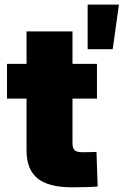

<svg xmlns="http://www.w3.org/2000/svg" viewBox="-20 -794 552 816"><path d="M392.1 -522.5V-375H9.8V-522.5ZM92.8 -660.6H288.1V-185.5Q288.1 -164.1 297.1 -155.5Q306.2 -147 331.5 -147Q343.8 -147 363.3 -147.5Q382.8 -147.9 390.1 -148.4L395 -1.5Q377.4 0.5 347.2 1.2Q316.9 2 285.2 2Q185.5 2 139.2 -36.1Q92.8 -74.2 92.8 -154.8ZM352.5 -585V-774.4H485.4L459 -585Z"/></svg>

Font: Inter 28pt Black
Style: Regular
Weight: 900
Designer: Rasmus Andersson
Foundry: rsms
Version: Version 4.001;git-66647c0bb